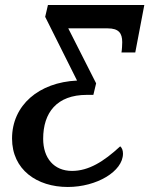

<svg xmlns="http://www.w3.org/2000/svg" viewBox="-20 -734 595 765"><path d="M250 11C365 11 470 -51 470 -122C470 -135 466 -145 459 -151C393 -90 333 -53 267 -53C195 -53 152 -104 152 -181C152 -285 206 -356 326 -356H352L363 -402L252 -621H409C453 -621 467 -602 467 -566C467 -558 466 -535 464 -525H519L555 -714H171L160 -667L287 -413C135 -406 28 -315 28 -182C28 -58 127 11 250 11Z"/></svg>

Font: Noto Serif Condensed SemiBold
Style: Italic
Weight: 600
Width: 3
Italic angle: -12°
Designer: Monotype Design Team
Foundry: Monotype Imaging Inc.
Version: Version 2.014